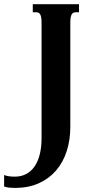

<svg xmlns="http://www.w3.org/2000/svg" viewBox="-79 -736 478 929"><path d="M122.1 -624.5Q122.1 -640.6 120.4 -650.9Q118.7 -661.1 115.2 -666.7Q111.8 -672.4 106.7 -674.6Q101.6 -676.8 94.2 -676.8H79.6V-715.8H303.2V-676.8H289.1Q281.7 -676.8 276.6 -674.6Q271.5 -672.4 268.1 -666.7Q264.6 -661.1 262.9 -650.9Q261.2 -640.6 261.2 -624.5V-122.1Q261.2 -58.6 243.7 -4.4Q226.1 49.8 191.9 89.4Q157.7 128.9 107.9 151.1Q58.1 173.3 -6.8 173.3Q-21 173.3 -34.4 171.9Q-47.9 170.4 -59.1 166.5V110.8Q-49.8 114.7 -37.1 116.7Q-24.4 118.7 -7.3 118.7Q23.4 118.7 47.6 106Q71.8 93.3 88.4 69.1Q105 44.9 113.5 10.5Q122.1 -23.9 122.1 -67.4Z"/></svg>

Font: Arian AMU Serif
Style: Bold
Weight: 700
Designer: Ruben Hakobyan (Tarumian)
Foundry: Ruben Hakobyan (Tarumian)
Version: Version 1.002